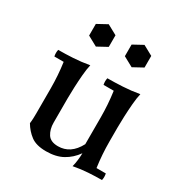

<svg xmlns="http://www.w3.org/2000/svg" viewBox="-161 -792 886 930"><g transform="rotate(30 282.0 -327.5)"><path d="M373 -110 383 -65Q356 -27 318 -6Q280 15 225 15Q170 15 140 -7.5Q110 -30 90 -64Q92 -79 92.5 -94Q93 -109 93 -124V-260Q93 -332 83 -403H31Q27 -422 31 -440Q70 -440 113.5 -442.5Q157 -445 203 -453Q197 -428 194 -392.5Q191 -357 189.5 -321Q188 -285 188 -260V-124Q188 -87 204.5 -61Q221 -35 263 -35Q298 -35 325.5 -53.5Q353 -72 373 -110ZM530 -37Q534 -19 530 0Q495 0 455 2.5Q415 5 373 13Q378 -5 380.5 -27.5Q383 -50 383 -65L373 -110V-260Q373 -332 363 -403H306Q302 -422 306 -440Q345 -440 391 -442.5Q437 -445 483 -453Q477 -428 474 -392.5Q471 -357 469.5 -321Q468 -285 468 -260V-180Q468 -108 478 -37ZM181 -670 236 -640V-575L181 -545L126 -575V-640ZM381 -670 436 -640V-575L381 -545L326 -575V-640Z"/></g></svg>

Font: Poltawski Nowy
Style: Regular
Weight: 400
Designer: Adam Pótawski, Mateusz Machalski, Borys Kosmynka, Ania Wieluska
Foundry: Capitalics.wtf
Version: Version 1.001;gftools[0.9.25]